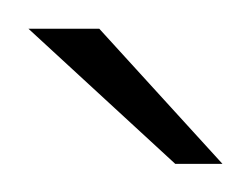

<svg xmlns="http://www.w3.org/2000/svg" viewBox="-20 -649 176 135"><path d="M103.2 -533.8 0 -628.8H49.8L136.4 -533.8Z"/></svg>

Font: Smooch Sans Thin
Style: Regular
Weight: 100
Designer: Robert E. Leuschke
Foundry: Robert E. Leuschke
Version: Version 1.010